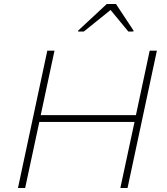

<svg xmlns="http://www.w3.org/2000/svg" viewBox="-20 -942 839 962"><path d="M70 0 217 -688H253L184 -365H661L730 -688H766L619 0H583L654 -331H177L106 0ZM371 -784 372 -789 515 -922H561L649 -789L648 -784H623L534 -892L400 -784Z"/></svg>

Font: Saira SemiExpanded Thin
Style: Italic
Weight: 250
Width: 6
Italic angle: -12°
Designer: Hector Gatti with collaboration of the Omnibus-Type team
Foundry: Omnibus-Type
Version: Version 1.101